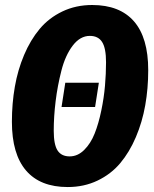

<svg xmlns="http://www.w3.org/2000/svg" viewBox="-20 -733 620 771"><path d="M350.1 -712.9Q460.9 -712.9 518.1 -647.2Q575.2 -581.5 575.2 -451.2Q575.2 -377.4 563.2 -310.1Q551.3 -242.7 525.6 -182.4Q500 -122.1 462.9 -77.9Q425.8 -33.7 371.6 -7.8Q317.4 18.1 252 18.1Q141.6 18.1 84.7 -48.1Q27.8 -114.3 27.8 -244.1Q27.8 -317.4 39.6 -384.8Q51.3 -452.1 76.7 -512.2Q102.1 -572.3 139.2 -616.7Q176.3 -661.1 230.5 -687Q284.7 -712.9 350.1 -712.9ZM340.8 -588.9Q301.8 -588.9 272 -549.8Q242.2 -510.7 226.6 -449.5Q210.9 -388.2 203.4 -326.7Q195.8 -265.1 195.8 -208Q195.8 -152.3 211.2 -128.7Q226.6 -105 259.8 -105Q292 -105 318.1 -130.9Q344.2 -156.7 360.1 -196.8Q376 -236.8 386.7 -288.8Q397.5 -340.8 401.6 -388.9Q405.8 -437 405.8 -482.9Q405.8 -539.6 390.1 -564.2Q374.5 -588.9 340.8 -588.9ZM377 -400.9 361.8 -303.2H227.1L242.2 -400.9Z"/></svg>

Font: Fira Sans Compressed ExtraBold
Style: Italic
Weight: 800
Width: 3
Italic angle: -8°
Designer: Carrois Corporate & Edenspiekermann AG
Foundry: Carrois Corporate GbR & Edenspiekermann AG
Version: Version 4.203;PS 004.203;hotconv 1.0.88;makeotf.lib2.5.64775